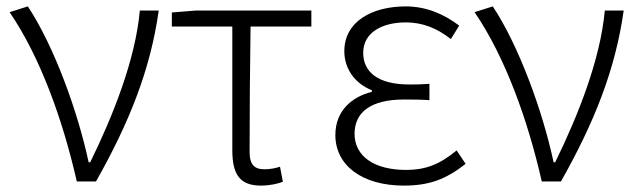

<svg xmlns="http://www.w3.org/2000/svg" viewBox="-20 -567 1992 600"><path d="M220 0H280C384 -184 450 -349 476 -534H417C403 -380 333 -205 262 -60H257C223 -219 149 -423 67 -547L10 -529C105 -390 176 -194 220 0Z M796 13C823 13 849 7 864 1L855 -46C840 -41 823 -38 806 -38C774 -38 760 -54 760 -92C760 -219 761 -350 763 -484H953V-534H591L517 -528V-484H706V-98C706 -22 729 13 796 13Z M1242 13C1320 13 1373 -6 1435 -55L1407 -97C1353 -52 1308 -36 1249 -36C1149 -36 1088 -79 1088 -149C1088 -217 1140 -256 1242 -256C1268 -256 1291 -256 1322 -254V-305C1295 -303 1279 -303 1259 -303C1157 -303 1115 -345 1115 -402C1115 -466 1175 -497 1248 -497C1301 -497 1345 -479 1389 -445L1415 -487C1367 -523 1312 -547 1248 -547C1143 -547 1056 -500 1056 -407C1056 -354 1087 -307 1142 -285V-280C1082 -265 1028 -223 1028 -145C1028 -50 1112 13 1242 13Z M1673 0H1733C1837 -184 1903 -349 1929 -534H1870C1856 -380 1786 -205 1715 -60H1710C1676 -219 1602 -423 1520 -547L1463 -529C1558 -390 1629 -194 1673 0Z"/></svg>

Font: Noto Sans SC Light
Style: Regular
Weight: 300
Designer: Ryoko NISHIZUKA 西塚涼子 (kana, bopomofo & ideographs); Paul D. Hunt (Latin, Greek & Cyrillic); Sandoll Communications 산돌커뮤니
Foundry: Adobe
Version: Version 2.004;hotconv 1.0.118;makeotfexe 2.5.65603